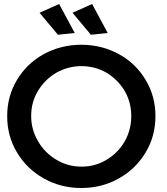

<svg xmlns="http://www.w3.org/2000/svg" viewBox="-20 -932 837 961"><path d="M575 -661C518 -692 456 -708 387 -708C318 -708 256 -692 199 -661C142 -630 98 -587 65 -532C32 -477 16 -417 16 -351C16 -284 32 -224 65 -169C98 -114 142 -71 199 -39C256 -7 318 9 387 9C456 9 518 -7 575 -39C632 -71 676 -114 709 -169C742 -224 758 -284 758 -351C758 -417 742 -477 709 -532C676 -587 632 -630 575 -661ZM262 -568C301 -590 343 -601 388 -601C433 -601 475 -590 513 -568C551 -545 581 -515 604 -477C626 -439 637 -397 637 -351C637 -305 626 -263 604 -224C581 -185 551 -155 513 -132C475 -109 433 -98 388 -98C343 -98 301 -109 263 -132C224 -155 194 -185 171 -224C148 -263 136 -305 136 -351C136 -397 147 -439 170 -477C193 -515 223 -545 262 -568ZM276 -912 178 -868 270 -758 354 -767ZM441 -912 343 -868 435 -758 519 -767Z"/></svg>

Font: Argentum Sans
Style: Regular
Weight: 400
Designer: Julieta Ulanovsky
Foundry: Julieta Ulanovsky
Version: Version 5.001;March 29, 2019;FontCreator 11.5.0.2425 64-bit